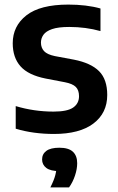

<svg xmlns="http://www.w3.org/2000/svg" viewBox="-20 -574 516 837"><path d="M215 10Q170 10 128 4.2Q86 -1.5 48.5 -13V-111.5Q88.5 -99.5 129.8 -93.5Q171 -87.5 213.5 -87.5Q273.5 -87.5 299 -105.2Q324.5 -123 324.5 -154.5Q324.5 -181 310.5 -195Q296.5 -209 263 -215.5L179.5 -231.5Q103.5 -246.5 69.5 -284.8Q35.5 -323 35.5 -385.5Q35.5 -460.5 95.2 -507.2Q155 -554 278 -554Q316.5 -554 352.2 -549.8Q388 -545.5 418 -537V-438.5Q386 -447.5 351.8 -452Q317.5 -456.5 282 -456.5Q234 -456.5 207.2 -447.2Q180.5 -438 169.5 -422.5Q158.5 -407 158.5 -388.5Q158.5 -366 172 -351.2Q185.5 -336.5 219 -329.5L302 -314Q376 -299.5 411.8 -263.8Q447.5 -228 447.5 -160Q447.5 -81 387.2 -35.5Q327 10 215 10ZM199.5 243Q215.5 211.5 221.2 189Q227 166.5 227 143.5L250.5 172H240Q200 172 181.8 158Q163.5 144 163.5 121Q163.5 97.5 182 83.8Q200.5 70 239 70Q279 70 297.8 87.5Q316.5 105 316.5 137.5Q316.5 162.5 307 191.2Q297.5 220 281 243Z"/></svg>

Font: Encode Sans Condensed Thin SemiBold
Style: Regular
Weight: 600
Version: Version 3.002